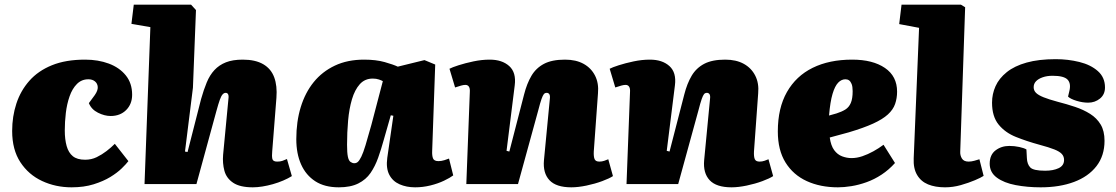

<svg xmlns="http://www.w3.org/2000/svg" viewBox="-20 -787 4772 821"><path d="M344 -532Q400 -532 445.5 -515Q491 -498 518 -464.5Q545 -431 545 -382Q545 -342 519.5 -316.5Q494 -291 453 -291Q427 -291 399 -305Q371 -319 360 -346L385 -380Q399 -400 398 -415Q397 -430 386 -439Q375 -448 358 -448Q329 -448 309 -428Q289 -408 277.5 -375Q266 -342 261.5 -304Q257 -266 257 -229Q257 -191 265 -162.5Q273 -134 291.5 -119Q310 -104 344 -104Q371 -104 393.5 -115Q416 -126 435.5 -141Q455 -156 471 -172L529 -98Q520 -86 500.5 -67Q481 -48 451.5 -30Q422 -12 380.5 1Q339 14 286 14Q218 14 160 -13Q102 -40 67 -93.5Q32 -147 32 -227Q32 -289 50 -344Q68 -399 105.5 -441.5Q143 -484 202 -508Q261 -532 344 -532Z M1228 -34Q1212 -24 1191 -15Q1170 -6 1147 0.5Q1124 7 1102 10.5Q1080 14 1061 14Q1006 14 977 -5.5Q948 -25 939.5 -57Q931 -89 934 -125L956 -356Q959 -375 956 -382.5Q953 -390 945 -390Q938 -390 932 -383.5Q926 -377 920 -360.5Q914 -344 905 -311L820 0H598L623 -671L542 -685L552 -767H797L818 -744L805 -412L771 -139L782 -137L840 -364Q851 -403 864 -434.5Q877 -466 897 -487.5Q917 -509 946 -520.5Q975 -532 1018 -532Q1072 -532 1105.5 -512.5Q1139 -493 1152.5 -456.5Q1166 -420 1162 -369L1144 -140Q1142 -120 1144.5 -108Q1147 -96 1165 -96Q1178 -96 1187 -99Q1196 -102 1207 -107Z M1828 -142Q1827 -122 1831.5 -110Q1836 -98 1855 -98Q1867 -98 1880 -102Q1893 -106 1900 -109L1918 -37Q1905 -27 1879 -14.5Q1853 -2 1820.5 6Q1788 14 1755 14Q1718 14 1688.5 1Q1659 -12 1644.5 -40Q1630 -68 1636 -112L1662 -292L1651 -294L1621 -189Q1610 -149 1597 -112.5Q1584 -76 1564.5 -47.5Q1545 -19 1512 -2.5Q1479 14 1429 14Q1368 14 1328 -12Q1288 -38 1267.5 -84Q1247 -130 1247 -192Q1247 -267 1266 -329Q1285 -391 1321.5 -436Q1358 -481 1412 -506.5Q1466 -532 1537 -532Q1588 -532 1625 -521.5Q1662 -511 1681 -502L1795 -530L1841 -511ZM1495 -89Q1504 -89 1510.5 -95Q1517 -101 1525 -117Q1533 -133 1543 -166Q1553 -199 1568 -253L1617 -440Q1612 -443 1600.5 -447Q1589 -451 1574 -451Q1540 -451 1518.5 -427Q1497 -403 1485 -362.5Q1473 -322 1468.5 -271.5Q1464 -221 1464 -168Q1464 -134 1467.5 -117Q1471 -100 1479 -94.5Q1487 -89 1495 -89Z M2601 -34Q2586 -24 2555 -12.5Q2524 -1 2488 6.5Q2452 14 2423 14Q2358 14 2329.5 -16.5Q2301 -47 2306 -102L2331 -363Q2333 -378 2329 -384Q2325 -390 2318 -390Q2310 -390 2305.5 -384.5Q2301 -379 2295.5 -363.5Q2290 -348 2281 -313L2195 0H1974L1989 -394Q1990 -409 1985 -416.5Q1980 -424 1970 -424Q1962 -424 1951.5 -421Q1941 -418 1926 -413L1902 -493Q1913 -499 1941 -508Q1969 -517 2004.5 -524.5Q2040 -532 2074 -532Q2127 -532 2157.5 -504.5Q2188 -477 2181 -422L2146 -142L2158 -139L2221 -383Q2233 -430 2252.5 -463Q2272 -496 2306 -514Q2340 -532 2396 -532Q2443 -532 2475.5 -514Q2508 -496 2524.5 -463.5Q2541 -431 2537 -388L2519 -139Q2518 -117 2522.5 -106.5Q2527 -96 2543 -96Q2554 -96 2564 -99.5Q2574 -103 2581 -106Z M3286 -34Q3271 -24 3240 -12.5Q3209 -1 3173 6.5Q3137 14 3108 14Q3043 14 3014.5 -16.5Q2986 -47 2991 -102L3016 -363Q3018 -378 3014 -384Q3010 -390 3003 -390Q2995 -390 2990.5 -384.5Q2986 -379 2980.5 -363.5Q2975 -348 2966 -313L2880 0H2659L2674 -394Q2675 -409 2670 -416.5Q2665 -424 2655 -424Q2647 -424 2636.5 -421Q2626 -418 2611 -413L2587 -493Q2598 -499 2626 -508Q2654 -517 2689.5 -524.5Q2725 -532 2759 -532Q2812 -532 2842.5 -504.5Q2873 -477 2866 -422L2831 -142L2843 -139L2906 -383Q2918 -430 2937.5 -463Q2957 -496 2991 -514Q3025 -532 3081 -532Q3128 -532 3160.5 -514Q3193 -496 3209.5 -463.5Q3226 -431 3222 -388L3204 -139Q3203 -117 3207.5 -106.5Q3212 -96 3228 -96Q3239 -96 3249 -99.5Q3259 -103 3266 -106Z M3624 -532Q3712 -532 3764 -496.5Q3816 -461 3816 -395Q3816 -367 3807.5 -342.5Q3799 -318 3776.5 -297.5Q3754 -277 3713.5 -258.5Q3673 -240 3609 -221L3528 -199Q3533 -164 3547 -145Q3561 -126 3581 -118.5Q3601 -111 3621 -111Q3644 -111 3667.5 -119Q3691 -127 3714.5 -140Q3738 -153 3758 -168L3807 -90Q3781 -61 3750 -40.5Q3719 -20 3685.5 -8Q3652 4 3620.5 9Q3589 14 3563 14Q3488 14 3430 -12.5Q3372 -39 3339 -92Q3306 -145 3306 -225Q3306 -325 3345 -393.5Q3384 -462 3455 -497Q3526 -532 3624 -532ZM3626 -397Q3626 -417 3621.5 -428Q3617 -439 3610.5 -443.5Q3604 -448 3595 -448Q3578 -448 3564 -433.5Q3550 -419 3540 -385.5Q3530 -352 3525 -293L3557 -302Q3579 -309 3594.5 -318.5Q3610 -328 3618 -346.5Q3626 -365 3626 -397Z M3910 -668 3825 -684 3835 -767H4089L4107 -756L4086 -139Q4085 -123 4093 -109.5Q4101 -96 4122 -96Q4133 -96 4146 -99.5Q4159 -103 4168 -106L4186 -35Q4176 -28 4149 -16.5Q4122 -5 4088.5 4.5Q4055 14 4021 14Q3979 14 3948.5 1.5Q3918 -11 3901.5 -39Q3885 -67 3887 -110Z M4449 -57Q4484 -57 4507 -68Q4530 -79 4530 -103Q4530 -118 4520.5 -128.5Q4511 -139 4488.5 -148Q4466 -157 4425 -168Q4370 -183 4324 -201.5Q4278 -220 4250 -254.5Q4222 -289 4222 -348Q4222 -385 4237 -418.5Q4252 -452 4285 -478.5Q4318 -505 4370 -519.5Q4422 -534 4494 -534Q4547 -534 4595.5 -522Q4644 -510 4674.5 -483Q4705 -456 4705 -413Q4705 -383 4683.5 -365.5Q4662 -348 4633 -348Q4609 -348 4583 -356Q4557 -364 4547 -374L4552 -395Q4561 -429 4545.5 -446Q4530 -463 4481 -463Q4457 -463 4438.5 -456.5Q4420 -450 4410 -439.5Q4400 -429 4400 -414Q4400 -400 4410 -390Q4420 -380 4442.5 -371Q4465 -362 4502 -352Q4541 -342 4577 -330Q4613 -318 4641.5 -300Q4670 -282 4686.5 -254.5Q4703 -227 4703 -185Q4703 -121 4668.5 -76.5Q4634 -32 4572.5 -9Q4511 14 4430 14Q4373 14 4323 4.5Q4273 -5 4242.5 -27.5Q4212 -50 4212 -87Q4212 -125 4237 -144Q4262 -163 4296 -163Q4318 -163 4338.5 -158.5Q4359 -154 4369 -148L4371 -111Q4372 -85 4385.5 -71Q4399 -57 4449 -57Z"/></svg>

Font: Literata 18pt Black
Style: Italic
Weight: 900
Italic angle: -2°
Designer: Latin by Veronika Burian and Jose Scaglione. Greek by Irene Vlachou. Cyrillic by Vera Evstafieva
Foundry: TypeTogether
Version: Version 3.103;gftools[0.9.29]